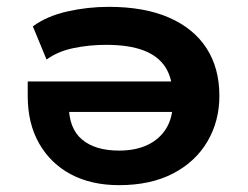

<svg xmlns="http://www.w3.org/2000/svg" viewBox="-20 -531 726 561"><path d="M328 10Q247 10 187.5 -21.5Q128 -53 94.5 -111.5Q61 -170 61 -250V-293H509V-204H164L181 -224Q181 -156 219.5 -123.5Q258 -91 328 -91Q376 -91 411 -107.5Q446 -124 465.5 -155.5Q485 -187 485 -233V-247Q485 -300 464 -333.5Q443 -367 400 -383.5Q357 -400 290 -400Q241 -400 195 -390.5Q149 -381 116 -357L76 -454Q117 -484 176.5 -497.5Q236 -511 298 -511Q402 -511 474 -479.5Q546 -448 583.5 -390Q621 -332 621 -251Q621 -177 586 -117.5Q551 -58 485.5 -24Q420 10 328 10Z"/></svg>

Font: Nunito Sans 7pt SemiExpanded
Style: Bold
Weight: 700
Width: 6
Designer: Vernon Adams
Foundry: Vernon Adams
Version: Version 3.101;gftools[0.9.27]